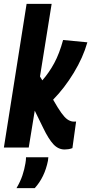

<svg xmlns="http://www.w3.org/2000/svg" viewBox="-31 -760 470 989"><path d="M-11 0 106 -740H235L175 -366L187 -346Q222 -386 248.5 -435Q275 -484 294 -554L419 -542Q397 -464 349 -385Q301 -306 243 -247V-246Q268 -202 285 -178.5Q302 -155 315.5 -145.5Q329 -136 343 -134Q351 -133 361 -134L342 3Q331 7 321.5 8.5Q312 10 302 10Q269 10 244 -17Q219 -44 192 -100L148 -190L117 0ZM103 50H218Q218 57 216 68Q199 153 148 209H54Q74 175 84.5 143.5Q95 112 100 81Q103 65 103 50Z"/></svg>

Font: Georama Condensed
Style: Bold Italic
Weight: 700
Width: 3
Italic angle: -9°
Designer: Jean-Baptiste Levee
Foundry: Production Type
Version: Version 1.000